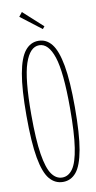

<svg xmlns="http://www.w3.org/2000/svg" viewBox="-89 -805 427 855"><g transform="rotate(-10 125.0 -377.5)"><path d="M125 11Q89 11 64.5 -18Q40 -47 27.5 -116.5Q15 -186 15 -308Q15 -427 27.5 -496.5Q40 -566 64.5 -596.5Q89 -627 125 -627Q161 -627 185 -596.5Q209 -566 221.5 -496.5Q234 -427 234 -308Q234 -186 221.5 -116.5Q209 -47 185 -18Q161 11 125 11ZM125 -9Q153 -9 172.5 -36.5Q192 -64 202 -129.5Q212 -195 212 -308Q212 -471 189.5 -539Q167 -607 125 -607Q83 -607 60 -539Q37 -471 37 -308Q37 -195 47.5 -129.5Q58 -64 77.5 -36.5Q97 -9 125 -9ZM154 -675 60 -747 75 -766 163 -686Z"/></g></svg>

Font: Inconsolata UltraCondensed ExtraLight
Style: Regular
Weight: 200
Width: 1
Monospace: yes
Designer: Raph Levien, Cyreal, Brenton Simpson
Foundry: Raph Levien, Cyreal, Google
Version: Version 3.100; ttfautohint (v1.8.4.7-5d5b)